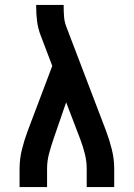

<svg xmlns="http://www.w3.org/2000/svg" viewBox="-20 -755 540 775"><path d="M59 0V-74Q59 -113 68.5 -151.5Q78 -190 92 -227L191 -489L143 -615Q133 -642 129.5 -670.5Q126 -699 126 -728V-735H237V-728Q237 -708 238.5 -688Q240 -668 247 -649L408 -227Q422 -190 431.5 -151.5Q441 -113 441 -74V0H330V-74Q330 -104 322.5 -134Q315 -164 304 -193L247 -342L196 -194Q186 -165 178 -135Q170 -105 170 -74V0Z"/></svg>

Font: Iosevka Term Curly
Style: Bold
Weight: 700
Designer: Belleve Invis
Foundry: Belleve Invis
Version: Version 32.3.0